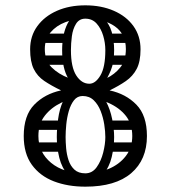

<svg xmlns="http://www.w3.org/2000/svg" viewBox="-20 -690 640 720"><path d="M300 10Q234 10 182 -10Q130 -30 99.5 -72Q69 -114 69 -180Q69 -257 108.5 -297.5Q148 -338 209 -351Q172 -369 146 -386.5Q120 -404 106.5 -431.5Q93 -459 93 -505Q93 -555 120 -592Q147 -629 193.5 -649.5Q240 -670 300 -670Q360 -670 407 -649.5Q454 -629 480.5 -592Q507 -555 507 -505Q507 -459 492.5 -431.5Q478 -404 452 -386Q426 -368 391 -351Q452 -338 491.5 -297.5Q531 -257 531 -180Q531 -91 472 -40.5Q413 10 300 10ZM300 -40Q347 -40 387 -56.5Q427 -73 451.5 -104.5Q476 -136 476 -180Q476 -225 452 -255.5Q428 -286 386 -304.5Q344 -323 290 -331Q247 -323 209 -304.5Q171 -286 147.5 -255.5Q124 -225 124 -180Q124 -119 171.5 -79.5Q219 -40 300 -40ZM319 -371Q349 -382 379.5 -396.5Q410 -411 431 -437Q452 -463 452 -506Q452 -562 411 -591Q370 -620 300 -620Q260 -620 225.5 -607Q191 -594 169.5 -568.5Q148 -543 148 -506Q148 -463 173.5 -437.5Q199 -412 238.5 -397Q278 -382 319 -371ZM337 -343Q362 -338 377.5 -309.5Q393 -281 400.5 -244Q408 -207 408 -176Q408 -140 399 -101.5Q390 -63 367 -36.5Q344 -10 300 -10Q258 -10 235 -35Q212 -60 202.5 -98Q193 -136 193 -176Q193 -207 198 -244Q203 -281 216 -309.5Q229 -338 254 -343ZM300 -40Q326 -40 342.5 -63Q359 -86 367 -118Q375 -150 375 -176Q375 -197 371 -223Q367 -249 357.5 -273.5Q348 -298 331.5 -314Q315 -330 290 -330Q270 -330 257.5 -314Q245 -298 238 -273.5Q231 -249 228.5 -223Q226 -197 226 -176Q226 -158 228 -134.5Q230 -111 237 -89.5Q244 -68 259 -54Q274 -40 300 -40ZM354 -357H291Q260 -357 236.5 -395Q213 -433 213 -502Q213 -562 233.5 -602Q254 -642 300 -642Q344 -642 367 -622Q390 -602 399 -570Q408 -538 408 -502Q408 -456 395.5 -426Q383 -396 370 -379.5Q357 -363 354 -357ZM300 -620Q277 -620 265 -600.5Q253 -581 249.5 -554Q246 -527 246 -502Q246 -438 266 -407Q286 -376 315 -376Q338 -376 356.5 -407Q375 -438 375 -502Q375 -529 367 -556Q359 -583 342.5 -601.5Q326 -620 300 -620ZM110 -203Q92 -203 92 -220Q92 -226 95.5 -232Q99 -238 109 -238H203Q221 -238 221 -221Q221 -214 217 -208.5Q213 -203 204 -203ZM110 -121Q92 -121 92 -138Q92 -144 95.5 -150Q99 -156 109 -156H203Q221 -156 221 -139Q221 -132 217 -126.5Q213 -121 204 -121ZM398 -203Q380 -203 380 -220Q380 -226 383.5 -232Q387 -238 397 -238H491Q509 -238 509 -221Q509 -214 505 -208.5Q501 -203 492 -203ZM398 -121Q380 -121 380 -138Q380 -144 383.5 -150Q387 -156 397 -156H491Q509 -156 509 -139Q509 -132 505 -126.5Q501 -121 492 -121ZM129 -529Q111 -529 111 -546Q111 -552 114.5 -558Q118 -564 128 -564H222Q240 -564 240 -547Q240 -540 236 -534.5Q232 -529 223 -529ZM129 -447Q111 -447 111 -464Q111 -470 114.5 -476Q118 -482 128 -482H222Q240 -482 240 -465Q240 -458 236 -452.5Q232 -447 223 -447ZM389 -529Q371 -529 371 -546Q371 -552 374.5 -558Q378 -564 388 -564H482Q500 -564 500 -547Q500 -540 496 -534.5Q492 -529 483 -529ZM392 -447Q374 -447 374 -464Q374 -470 377.5 -476Q381 -482 391 -482H485Q503 -482 503 -465Q503 -458 499 -452.5Q495 -447 486 -447Z"/></svg>

Font: Agu Display Uzo
Style: Regular
Weight: 400
Designer: Oluwaseun Badejo
Version: Version 1.103